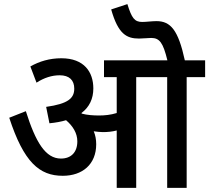

<svg xmlns="http://www.w3.org/2000/svg" viewBox="-20 -916 1020 936"><path d="M449 -213C449 -236 445 -257 437 -276C452 -274 467 -272 481 -272C504 -272 527 -274 549 -280V0H644V-540H795V0H890V-540H980V-622H881C849 -769 812 -813 743 -813C720 -813 694 -809 673 -809C636 -809 622 -828 601 -896L522 -870C556 -750 597 -728 658 -728C677 -728 701 -731 717 -731C758 -731 775 -708 796 -622H487V-540H549V-365C520 -356 491 -353 463 -353C435 -353 405 -355 379 -362C378 -363 378 -364 377 -365C416 -394 435 -435 435 -485C435 -564 391 -632 279 -632C222 -632 172 -617 128 -592L158 -513C195 -537 233 -549 271 -549C318 -549 342 -525 342 -484C342 -437 312 -410 205 -395L221 -315C252 -318 279 -323 302 -330C335 -302 357 -267 357 -227C357 -174 327 -143 277 -143C202 -143 154 -222 106 -374L25 -342C96 -125 172 -59 286 -59C382 -59 449 -115 449 -213Z"/></svg>

Font: Noto Sans Devanagari SemiCondensed Medium
Style: Regular
Weight: 500
Width: 4
Designer: Jelle Bosma - Monotype Design Team
Foundry: Monotype Imaging Inc.
Version: Version 2.004